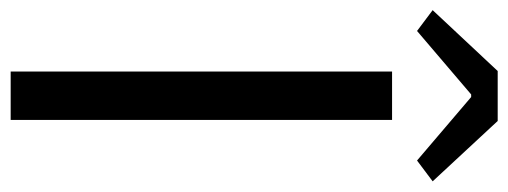

<svg xmlns="http://www.w3.org/2000/svg" viewBox="-342 -652 976 369"><g transform="rotate(90 146.5 -468.0)"><path d="M100 0H193V-733H100ZM-18 -811 22 -781 144 -885H149L271 -781L311 -811L195 -936H99Z"/></g></svg>

Font: Noto Sans CJK JP Regular
Style: Regular
Weight: 400
Designer: Ryoko NISHIZUKA (kana & ideographs); Paul D. Hunt (Latin, Greek & Cyrillic); Wenlong ZHANG (bopomofo); Sandoll Communica
Foundry: Adobe Systems Incorporated
Version: Version 1.001;PS 1.001;hotconv 1.0.78;makeotf.lib2.5.61930